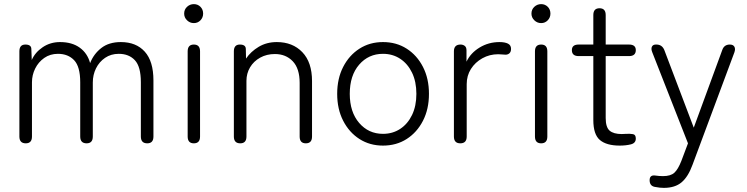

<svg xmlns="http://www.w3.org/2000/svg" viewBox="-20 -695 3623 931"><path d="M105 0Q74 0 74 -33V-446Q74 -479 103 -479Q132 -479 132 -457L134 -404Q150 -441 187 -466Q224 -491 271 -491Q329 -491 366.5 -464Q404 -437 417 -389Q434 -433 471 -462Q508 -491 566 -491Q640 -491 682 -444.5Q724 -398 724 -305V-33Q724 0 694 0Q663 0 663 -33V-296Q663 -372 634 -403Q605 -434 556 -434Q518 -434 489.5 -414.5Q461 -395 445.5 -363.5Q430 -332 430 -295V-33Q430 0 400 0Q369 0 369 -33V-296Q369 -372 339.5 -403Q310 -434 261 -434Q223 -434 194.5 -414Q166 -394 150.5 -362.5Q135 -331 135 -296V-33Q135 0 105 0Z M920 0Q890 0 890 -33V-446Q890 -479 920 -479Q950 -479 950 -446V-33Q950 0 920 0ZM920 -583Q901 -583 887 -596.5Q873 -610 873 -629Q873 -649 887 -662Q901 -675 920 -675Q939 -675 952 -662Q965 -649 965 -629Q965 -610 952 -596.5Q939 -583 920 -583Z M1145 0Q1114 0 1114 -33V-446Q1114 -479 1143 -479Q1172 -479 1172 -457L1173 -411Q1196 -445 1234.5 -468Q1273 -491 1322 -491Q1399 -491 1446 -442Q1493 -393 1493 -302V-33Q1493 0 1463 0Q1433 0 1433 -33V-293Q1433 -363 1399.5 -398Q1366 -433 1313 -433Q1273 -433 1241.5 -415.5Q1210 -398 1192.5 -368.5Q1175 -339 1175 -303V-33Q1175 0 1145 0Z M1837 11Q1773 11 1723 -21Q1673 -53 1644 -109.5Q1615 -166 1615 -240Q1615 -314 1644 -370.5Q1673 -427 1723 -459Q1773 -491 1837 -491Q1902 -491 1952 -459Q2002 -427 2031 -370.5Q2060 -314 2060 -240Q2060 -166 2031 -109.5Q2002 -53 1952 -21Q1902 11 1837 11ZM1837 -46Q1884 -46 1920.5 -70Q1957 -94 1978 -137.5Q1999 -181 1999 -240Q1999 -299 1978 -342.5Q1957 -386 1920.5 -410Q1884 -434 1837 -434Q1767 -434 1721.5 -381.5Q1676 -329 1676 -240Q1676 -152 1721.5 -99Q1767 -46 1837 -46Z M2212 0Q2181 0 2181 -33V-446Q2181 -479 2213 -479Q2225 -479 2233.5 -472.5Q2242 -466 2242 -451V-396Q2262 -438 2305.5 -464.5Q2349 -491 2402 -491Q2428 -491 2443 -483.5Q2458 -476 2458 -458Q2458 -443 2449.5 -436Q2441 -429 2429 -430Q2422 -430 2413.5 -431Q2405 -432 2396 -432Q2354 -432 2319 -412.5Q2284 -393 2263.5 -360.5Q2243 -328 2243 -287V-33Q2243 0 2212 0Z M2604 0Q2574 0 2574 -33V-446Q2574 -479 2604 -479Q2634 -479 2634 -446V-33Q2634 0 2604 0ZM2604 -583Q2585 -583 2571 -596.5Q2557 -610 2557 -629Q2557 -649 2571 -662Q2585 -675 2604 -675Q2623 -675 2636 -662Q2649 -649 2649 -629Q2649 -610 2636 -596.5Q2623 -583 2604 -583Z M2985 11Q2921 11 2889 -16Q2857 -43 2857 -113V-423H2786Q2753 -423 2753 -452Q2753 -479 2786 -479H2857V-622Q2857 -655 2887 -655Q2917 -655 2917 -622V-479H3030Q3063 -479 3063 -452Q3063 -423 3030 -423H2917V-123Q2917 -78 2936 -61.5Q2955 -45 2995 -45Q3000 -45 3005.5 -45.5Q3011 -46 3016 -46Q3036 -47 3049.5 -44.5Q3063 -42 3063 -23Q3063 -1 3039 5Q3015 11 2985 11Z M3199 216Q3189 216 3179.5 215Q3170 214 3160 212Q3130 209 3130 179Q3130 153 3156 156Q3176 159 3195 159Q3232 159 3250 142.5Q3268 126 3284 85L3316 0L3143 -441Q3136 -458 3141 -468.5Q3146 -479 3160 -479H3163Q3190 -479 3201 -453L3344 -76L3482 -452Q3491 -479 3519 -479Q3535 -479 3541 -468.5Q3547 -458 3541 -441L3338 104Q3317 162 3285 189Q3253 216 3199 216Z"/></svg>

Font: Zen Maru Gothic
Style: Regular
Weight: 400
Designer: Yoshimichi Ohira
Foundry: Positype
Version: Version 1.002